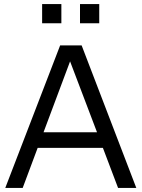

<svg xmlns="http://www.w3.org/2000/svg" viewBox="-20 -928 699 948"><path d="M188 -908H283V-813H188ZM375 -908H470V-813H375ZM653 0H563L488 -198H166L92 0H6L277 -704H383ZM326 -625 195 -275H459Z"/></svg>

Font: CBA Beacon Sans
Style: Regular
Weight: 400
Designer: Wei Huang
Foundry: Wei Huang
Version: Version 1.002